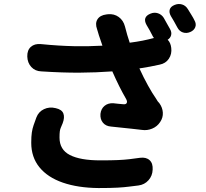

<svg xmlns="http://www.w3.org/2000/svg" viewBox="-20 -882 1040 971"><path d="M863 -857Q882 -865 900.5 -859.5Q919 -854 930 -836Q938 -823 948.5 -806Q959 -789 963 -780Q974 -761 967.5 -744.5Q961 -728 942 -720Q923 -712 905 -718Q887 -724 877 -743Q870 -756 860 -774Q850 -792 844 -801Q834 -819 838.5 -834Q843 -849 863 -857ZM262 -335Q293 -328 300.5 -308Q308 -288 297 -259Q292 -246 288 -237.5Q284 -229 282.5 -218Q281 -207 281 -186Q281 -125 333.5 -98Q386 -71 487 -71Q543 -71 576.5 -72.5Q610 -74 635 -77Q660 -80 688 -84Q719 -88 736.5 -72Q754 -56 752 -24Q751 7 731 29.5Q711 52 680 56Q654 59 631.5 62Q609 65 574.5 67Q540 69 478 69Q374 68 297.5 41.5Q221 15 179.5 -36Q138 -87 138 -160Q138 -192 141 -212Q144 -232 150 -249Q156 -266 164 -288Q175 -317 202.5 -330Q230 -343 262 -335ZM118 -596Q117 -628 136 -645Q155 -662 187 -659Q278 -650 353.5 -648.5Q429 -647 498 -651L480 -704Q478 -712 475 -721Q472 -730 471 -734Q460 -764 473 -784.5Q486 -805 518 -809L526 -810Q557 -813 580.5 -796Q604 -779 612 -748Q618 -725 623.5 -705.5Q629 -686 636 -666Q674 -671 701.5 -676.5Q729 -682 759 -690Q756 -692 753 -698Q747 -711 737 -728.5Q727 -746 721 -756Q699 -796 741 -813Q760 -821 778.5 -815Q797 -809 808 -792Q815 -779 825 -761.5Q835 -744 840 -735Q849 -719 845.5 -704.5Q842 -690 828 -681Q843 -666 846 -640Q850 -609 834 -585Q818 -561 787 -555Q761 -549 738.5 -545Q716 -541 685 -536Q706 -490 728.5 -449.5Q751 -409 768 -385Q778 -367 786 -360Q802 -338 803.5 -312.5Q805 -287 790 -265Q775 -242 749.5 -231.5Q724 -221 698 -225Q666 -229 645.5 -231Q625 -233 602.5 -235.5Q580 -238 541 -242Q515 -244 500.5 -261.5Q486 -279 488 -306Q491 -332 508.5 -346.5Q526 -361 552 -360Q565 -358 579.5 -357Q594 -356 602 -355Q616 -353 620.5 -360.5Q625 -368 618 -381Q600 -412 583 -446Q566 -480 548 -521Q467 -515 382 -514.5Q297 -514 189 -521Q158 -522 138.5 -543Q119 -564 118 -596Z"/></svg>

Font: Chiron GoRound TC EB
Style: Regular
Weight: 700
Designer: Ryoko NISHIZUKA 西塚涼子 (kana, bopomofo & ideographs); Paul D. Hunt (Latin, Greek & Cyrillic); Sandoll Communications 산돌커뮤니
Foundry: Adobe
Version: Version 1.000;hotconv 1.1.1;makeotfexe 2.6.0